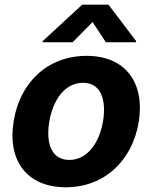

<svg xmlns="http://www.w3.org/2000/svg" viewBox="-20 -792 654 823"><path d="M262.1 10.7C426.1 10.7 546.5 -101.6 574.6 -268.5C601.9 -438.2 517.4 -552.6 351.2 -552.6C186.1 -552.6 65.7 -440.7 38.7 -273.1C10.7 -103.7 95.2 10.7 262.1 10.7ZM162.3 -610.8H291.2L376.8 -697.4L433.9 -610.8H562.9L563.6 -615.8L445 -772H332.4L163 -615.8ZM191.1 -269.2C206.7 -365.4 259.2 -437.1 335.9 -437.1C410.5 -437.1 436.8 -367.9 421.9 -273.8C405.9 -177.6 353.3 -106.5 277 -106.5C202.1 -106.5 175.8 -175.4 191.1 -269.2Z"/></svg>

Font: Magic Ui Pro
Style: Bold Italic
Weight: 700
Italic angle: -9.39999°
Designer: Stefan Endress, Andreas Faust
Version: Version 1.000;FEAKit 1.0